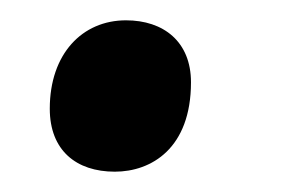

<svg xmlns="http://www.w3.org/2000/svg" viewBox="-20 -161 292 189"><path d="M93 8C129 8 168 -15 168 -80C168 -120 141 -141 104 -141C61 -141 29 -108 29 -54C29 -13 55 8 93 8Z"/></svg>

Font: Noto Serif Condensed SemiBold
Style: Italic
Weight: 600
Width: 3
Italic angle: -12°
Designer: Monotype Design Team
Foundry: Monotype Imaging Inc.
Version: Version 2.014